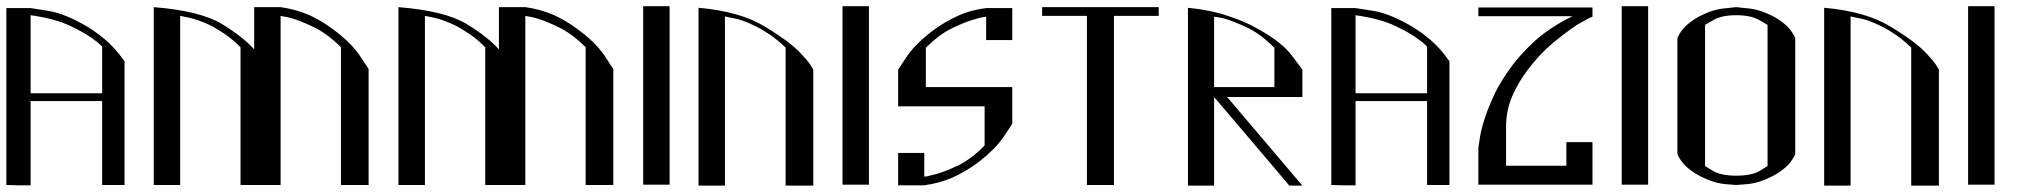

<svg xmlns="http://www.w3.org/2000/svg" viewBox="-20 -582 6376 603"><path d="M0 -1C9.8 -1 21.8 -0.7 36.1 0H76.2V-89.8V-175.8V-338.9V-534.2C127.6 -527 169.6 -515.6 202.1 -500C234.7 -484.4 258.8 -470.4 274.4 -458C283.5 -451.5 290 -446.3 293.9 -442.4L300.8 -435.5V-289.1H60.5V-264.6H300.8V-1H371.1V-67.4V-217.8V-307.6V-389.6C351.6 -417.6 330.4 -441.1 307.6 -460C284.8 -478.8 262 -494.5 239.3 -506.8C196.9 -530.3 159.2 -544.3 126 -548.8L76.2 -556.6H0V-278.3Z M778.3 -426.8C756.2 -452.1 722.3 -478.8 676.8 -506.8C631.2 -534.2 559.9 -551.8 462.9 -559.6V-210V-1H545.9V-28.3V-433.6V-532.2L574.2 -526.4C593.1 -522.5 616.2 -514 643.6 -501C657.9 -493.2 672.9 -484 688.5 -473.6C704.1 -462.6 719.7 -449.2 735.4 -433.6V-28.3V-1H778.3H822.3H861.3V-28.3V-433.6V-532.2L870.1 -530.3C876 -529.6 883.8 -528 893.6 -525.4C912.4 -520.2 936.2 -510.7 964.8 -497.1C993.5 -483.4 1022.1 -462.2 1050.8 -433.6V-28.3V-1H1073.2H1137.7V-28.3V-365.2L1109.4 -408.2C1089.8 -436.8 1060.5 -465.2 1021.5 -493.2C1000.7 -508.8 976.9 -522.8 950.2 -535.2C922.9 -546.9 893.2 -555 861.3 -559.6H778.3Z M1546.9 -426.8C1524.7 -452.1 1490.9 -478.8 1445.3 -506.8C1399.7 -534.2 1328.5 -551.8 1231.4 -559.6V-210V-1H1314.5V-28.3V-433.6V-532.2L1342.8 -526.4C1361.7 -522.5 1384.8 -514 1412.1 -501C1426.4 -493.2 1441.4 -484 1457 -473.6C1472.7 -462.6 1488.3 -449.2 1503.9 -433.6V-28.3V-1H1546.9H1590.8H1629.9V-28.3V-433.6V-532.2L1638.7 -530.3C1644.5 -529.6 1652.3 -528 1662.1 -525.4C1681 -520.2 1704.8 -510.7 1733.4 -497.1C1762 -483.4 1790.7 -462.2 1819.3 -433.6V-28.3V-1H1841.8H1906.2V-28.3V-365.2L1877.9 -408.2C1858.4 -436.8 1829.1 -465.2 1790 -493.2C1769.2 -508.8 1745.4 -522.8 1718.8 -535.2C1691.4 -546.9 1661.8 -555 1629.9 -559.6H1546.9Z M2083 -562.5H2000V-503.9V-430.7V-373V-297.9V-172.9V-2H2039.1H2083V-109.4V-202.1V-365.2Z M2534.2 -363.3 2525.4 -377.9C2519.5 -387 2510.1 -398.4 2497.1 -412.1C2473 -438.2 2434.9 -466.8 2382.8 -498C2331.4 -529.9 2261.7 -549.8 2173.8 -557.6V-209V1H2256.8V-26.4V-432.6V-530.3L2285.2 -524.4C2304 -521.2 2327.1 -512.7 2354.5 -499C2368.8 -491.9 2384.1 -482.7 2400.4 -471.7C2416 -460.6 2431.6 -447.6 2447.3 -432.6V-26.4V1H2468.8H2534.2V-26.4Z M2709 -562.5H2626V-503.9V-430.7V-373V-297.9V-172.9V-2H2665H2709V-109.4V-202.1V-365.2Z M3159.2 -556.6H3077.1C3044.6 -552.7 3015 -544.6 2988.3 -532.2C2961.6 -519.9 2937.8 -506.2 2917 -491.2C2877.9 -462.6 2848.6 -434.2 2829.1 -406.2L2800.8 -363.3V-279.3V-277.3V-268.6V-248H2882.8H2920.9H3072.3V-125C3044.3 -96.4 3016 -75.2 2987.3 -61.5C2958 -47.9 2934.2 -38.7 2916 -34.2C2905.6 -31.6 2897.5 -29.6 2891.6 -28.3L2882.8 -27.3V-101.6H2800.8V0H2820.3H2882.8C2915.4 -4.6 2945 -12.7 2971.7 -24.4C2998.4 -36.8 3022.1 -50.5 3043 -65.4C3082 -94.1 3111.3 -122.4 3130.9 -150.4L3159.2 -193.4V-277.3V-279.3V-288.1V-308.6H3077.1H3040H2887.7V-431.6C2915.7 -460.3 2944.3 -481.4 2973.6 -495.1C3002.3 -508.8 3026 -517.9 3044.9 -522.5C3054.7 -525.7 3062.5 -527.7 3068.4 -528.3L3077.1 -529.3V-456.1H3159.2Z M3393.6 -559.6H3252.9V-532.2H3393.6V-346.7V-301.8V-258.8V-28.3V-1H3413.1H3478.5V-258.8V-274.4V-286.1V-532.2H3619.1V-559.6H3478.5Z M4070.3 -363.3 4038.1 -406.2C4017.3 -434.9 3981.4 -463.2 3930.7 -491.2C3904 -506.8 3872.4 -520.5 3835.9 -532.2C3799.5 -544.6 3757.8 -553.1 3710.9 -557.6V-288.1H3793V-431.6V-529.3L3801.8 -528.3C3807.6 -527.7 3815.8 -526 3826.2 -523.4C3844.4 -518.2 3868.2 -508.8 3897.5 -495.1C3926.1 -481.4 3954.4 -460.3 3982.4 -431.6V-308.6H3793H3710.9V1H3729.5H3793V-26.4V-277.3C3898.4 -153.6 3977.2 -60.9 4029.3 1H4070.3C3965.5 -122.7 3886.7 -215.5 3834 -277.3H3982.4H4070.3Z M4161.1 -1C4170.9 -1 4182.9 -0.7 4197.3 0H4237.3V-89.8V-175.8V-338.9V-534.2C4288.7 -527 4330.7 -515.6 4363.3 -500C4395.8 -484.4 4419.9 -470.4 4435.5 -458C4444.7 -451.5 4451.2 -446.3 4455.1 -442.4L4461.9 -435.5V-289.1H4221.7V-264.6H4461.9V-1H4532.2V-67.4V-217.8V-307.6V-389.6C4512.7 -417.6 4491.5 -441.1 4468.8 -460C4446 -478.8 4423.2 -494.5 4400.4 -506.8C4358.1 -530.3 4320.3 -544.3 4287.1 -548.8L4237.3 -556.6H4161.1V-278.3Z M4981.4 -558.6H4623V-531.2H4918.9C4870.8 -507.8 4830.1 -480.8 4796.9 -450.2C4763 -418.9 4735.4 -387 4713.9 -354.5C4699.5 -333.7 4687.2 -313.2 4676.8 -293C4667 -272.1 4658.5 -252.6 4651.4 -234.4C4639 -200.5 4631.2 -172.5 4627.9 -150.4L4623 -117.2V-33.2V-30.3V-21.5V-2H4689.5H4894.5H4981.4V-30.3V-33.2V-42V-61.5V-135.7H4899.4V-61.5H4862.3H4710V-184.6C4710 -217.8 4716.5 -249.7 4729.5 -280.3C4742.5 -310.2 4759.1 -338.2 4779.3 -364.3C4802.7 -395.5 4828.8 -423.2 4857.4 -447.3C4886.1 -470.7 4911.1 -489.6 4932.6 -503.9C4945 -511.1 4955.4 -516.9 4963.9 -521.5C4972.3 -526 4978.2 -528.6 4981.4 -529.3V-557.6Z M5156.2 -562.5H5073.2V-503.9V-430.7V-373V-297.9V-172.9V-2H5112.3H5156.2V-109.4V-202.1V-365.2Z M5618.2 -462.9C5610.4 -479.8 5599.9 -493.8 5586.9 -504.9C5573.9 -516 5560.2 -525.1 5545.9 -532.2C5519.2 -545.9 5493.8 -553.7 5469.7 -555.7L5432.6 -559.6L5396.5 -555.7C5372.4 -553.7 5347 -545.9 5320.3 -532.2C5306 -525.1 5292.3 -516 5279.3 -504.9C5266.3 -493.8 5255.9 -479.8 5248 -462.9V-330.1V-250V-201.2V-97.7C5255.9 -80.7 5266.3 -66.7 5279.3 -55.7C5292.3 -44.6 5306 -35.5 5320.3 -28.3C5347 -14.6 5372.4 -6.5 5396.5 -3.9L5432.6 -1L5469.7 -3.9C5493.8 -6.5 5519.2 -14.6 5545.9 -28.3C5560.2 -35.5 5573.9 -44.6 5586.9 -55.7C5599.9 -66.7 5610.4 -80.7 5618.2 -97.7V-201.2V-250ZM5335 -503.9 5360.4 -518.6C5377.3 -529 5401.4 -534.2 5432.6 -534.2C5463.9 -534.2 5488.3 -529 5505.9 -518.6L5531.2 -503.9V-203.1V-75.2V-60.5L5505.9 -44.9C5488.9 -35.2 5464.5 -30.3 5432.6 -30.3C5401.4 -30.3 5377.3 -35.2 5360.4 -44.9L5335 -60.5V-252Z M6069.3 -363.3 6060.5 -377.9C6054.7 -387 6045.2 -398.4 6032.2 -412.1C6008.1 -438.2 5970.1 -466.8 5918 -498C5866.5 -529.9 5796.9 -549.8 5709 -557.6V-209V1H5792V-26.4V-432.6V-530.3L5820.3 -524.4C5839.2 -521.2 5862.3 -512.7 5889.6 -499C5904 -491.9 5919.3 -482.7 5935.5 -471.7C5951.2 -460.6 5966.8 -447.6 5982.4 -432.6V-26.4V1H6003.9H6069.3V-26.4Z M6244.1 -562.5H6161.1V-503.9V-430.7V-373V-297.9V-172.9V-2H6200.2H6244.1V-109.4V-202.1V-365.2Z"/></svg>

Font: Cully Mac
Style: Regular
Weight: 400
Designer: Arif Nurcahyadi
Version: Version 1.0